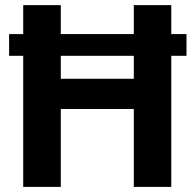

<svg xmlns="http://www.w3.org/2000/svg" viewBox="-20 -731 760 751"><path d="M649.9 -597.7H709.5V-512.7H649.9V0H503.4V-304.7H217.8V0H70.8V-512.7H15.6V-597.7H70.8V-710.9H217.8V-597.7H503.4V-710.9H649.9ZM217.8 -422.9H503.4V-512.7H217.8Z"/></svg>

Font: RobotoInd
Style: Bold
Weight: 700
Designer: Google
Version: Version 2.001150; 2014